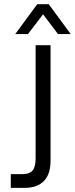

<svg xmlns="http://www.w3.org/2000/svg" viewBox="-20 -909 362 929"><path d="M32.2 -66.4H88.9Q123 -66.4 137.7 -84Q152.3 -101.6 152.3 -141.6V-690.4H224.6V-132.8Q224.6 -66.4 193.4 -34.2Q161.1 0 99.6 0H32.2ZM160.2 -888.7H215.8L322.3 -744.1H260.7L188.5 -839.8L115.2 -744.1H53.7Z"/></svg>

Font: DINish
Style: Regular
Weight: 400
Designer: Bert Driehuis
Foundry: Playbeing
Version: Version 3.008; git-95204e4c-release